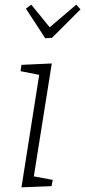

<svg xmlns="http://www.w3.org/2000/svg" viewBox="-20 -800 365 823"><path d="M202 -528 125 -44 206 -29 201 -2 72 3 148 -479 68 -495 72 -522ZM193 -683 307 -780 325 -760 203 -638 174 -636 91 -763 114 -780Z"/></svg>

Font: Bitter Pro Light
Style: Italic
Weight: 300
Italic angle: -9°
Designer: Sol Matas, and Bitter project Authors
Foundry: Sol Matas
Version: Version 1.010